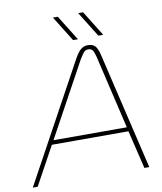

<svg xmlns="http://www.w3.org/2000/svg" viewBox="-131 -970 881 1047"><g transform="rotate(-10 310.0 -447.0)"><path d="M-35 0 322 -654Q340 -686 356.5 -699.5Q373 -713 395 -713Q422 -713 435.5 -698Q449 -683 457 -648L610 0H583L532 -212H108L-8 0ZM121 -235H527L432 -640Q426 -665 418.5 -677.5Q411 -690 393 -690Q377 -690 367.5 -678Q358 -666 345 -645ZM461 -754 374 -894H401L488 -754ZM321 -754 234 -894H261L348 -754Z"/></g></svg>

Font: MuseoModerno Thin
Style: Italic
Weight: 100
Italic angle: -9°
Designer: Pablo Cosgaya, Héctor Gatti, Marcela Romero, and the Authors of The MuseoModerno Project.
Foundry: Omnibus-Type Team
Version: Version 1.003